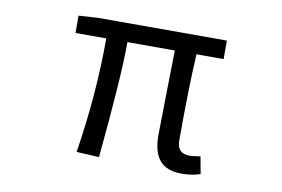

<svg xmlns="http://www.w3.org/2000/svg" viewBox="-64 -649 1128 768"><g transform="rotate(10 500.0 -265.0)"><path d="M713.9 12.7Q652.3 12.7 624 -21Q595.7 -54.7 595.7 -122.1Q595.7 -148.4 598.1 -276.4Q600.6 -404.3 601.6 -467.8H409.2Q409.2 -328.1 377 4.9L285.2 0Q323.2 -239.3 323.2 -467.8H198.2V-538.1L275.4 -543H799.8V-467.8H689.5Q681.6 -326.2 681.6 -116.2Q681.6 -63.5 732.4 -63.5Q740.2 -63.5 776.4 -68.4L789.1 1Q756.8 12.7 713.9 12.7Z"/></g></svg>

Font: Gen Shin Gothic Monospace Regular
Style: Regular
Weight: 400
Designer: [Source Han Sans]
Ryoko NISHIZUKA  (kana & ideographs); Paul D. Hunt (Latin, Greek & Cyrillic); Wenlong ZHANG  (bopomofo
Version: Version 1.002.20150607